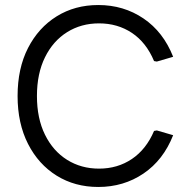

<svg xmlns="http://www.w3.org/2000/svg" viewBox="-20 -732 749 764"><path d="M371 12Q278 12 205.5 -33Q133 -78 91.5 -159.5Q50 -241 50 -350Q50 -460 91.5 -541Q133 -622 205.5 -667Q278 -712 371 -712Q472 -712 551 -658.5Q630 -605 669 -506L604 -487L593 -489Q562 -563 505 -601Q448 -639 374 -639Q303 -639 247 -604Q191 -569 159 -504Q127 -439 127 -350Q127 -261 159 -196Q191 -131 247 -96Q303 -61 374 -61Q448 -61 505 -99.5Q562 -138 593 -211L604 -213L669 -194Q630 -95 551 -41.5Q472 12 371 12Z"/></svg>

Font: Fustat
Style: Regular
Weight: 400
Designer: Mohamed Gaber, Khaled Hosny, Laura Garcia Mut
Foundry: Kief Type Foundry, Alif Type Foundry, Hard Type Foundry
Version: Version 1.007